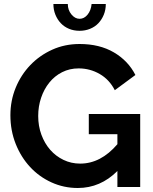

<svg xmlns="http://www.w3.org/2000/svg" viewBox="-20 -935 765 960"><path d="M567 -80Q482 5 369 5Q299 5 237.5 -23Q176 -51 130.5 -100Q85 -149 58.5 -215.5Q32 -282 32 -359Q32 -432 58.5 -496.5Q85 -561 131.5 -609.5Q178 -658 241 -686.5Q304 -715 378 -715Q478 -715 549.5 -673Q621 -631 657 -560L554 -484Q527 -537 478.5 -565Q430 -593 373 -593Q328 -593 290.5 -574Q253 -555 226.5 -522Q200 -489 185.5 -446Q171 -403 171 -355Q171 -305 187 -261.5Q203 -218 231 -186Q259 -154 297.5 -135.5Q336 -117 381 -117Q484 -117 567 -214V-264H424V-365H681V0H567ZM378 -841Q401 -841 418 -862Q435 -883 438 -915H509Q509 -886 499 -861.5Q489 -837 472 -819Q455 -801 430.5 -791Q406 -781 378 -781Q349 -781 325 -791Q301 -801 284 -819Q267 -837 257 -861.5Q247 -886 247 -915H319Q319 -885 337 -863Q355 -841 378 -841Z"/></svg>

Font: IngvarSans
Style: Bold
Weight: 700
Version: Version 3.000